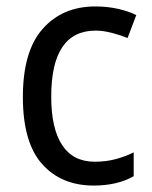

<svg xmlns="http://www.w3.org/2000/svg" viewBox="-20 -566 471 596"><path d="M271 10Q170 10 110.5 -57Q51 -124 51 -265Q51 -407 112.5 -476.5Q174 -546 276 -546Q313 -546 346.5 -538.5Q380 -531 403 -519L376 -448Q354 -457 327 -464Q300 -471 277 -471Q139 -471 139 -266Q139 -167 173 -115.5Q207 -64 274 -64Q309 -64 339 -72Q369 -80 395 -93V-19Q344 10 271 10Z"/></svg>

Font: Noto Sans Sinhala SemiCondensed
Style: Regular
Weight: 400
Width: 4
Designer: Jelle Bosma - Monotype Design Team
Foundry: Monotype Imaging Inc.
Version: Version 2.006; ttfautohint (v1.8.4.7-5d5b)